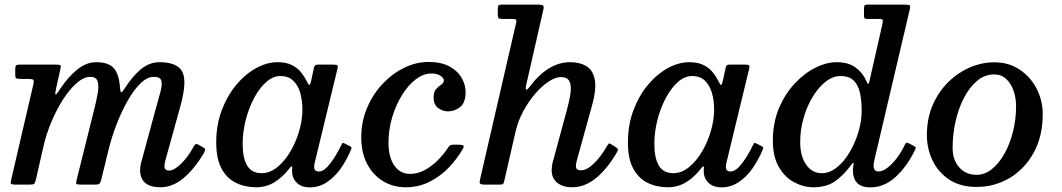

<svg xmlns="http://www.w3.org/2000/svg" viewBox="-20 -800 4601 832"><path d="M65.5 -520H221.5Q237.5 -520 241.2 -518.2Q245 -516.5 242 -502.5L223.5 -419Q218.5 -395 220.2 -390.5Q222 -386 240.5 -414.5Q275 -466.5 314.5 -498.5Q354 -530.5 396.5 -530.5Q450.5 -530.5 473.2 -504.5Q496 -478.5 500 -420Q501.5 -400.5 505.5 -400.2Q509.5 -400 521.5 -418.5Q554 -469.5 590.8 -500Q627.5 -530.5 670.5 -530.5Q748 -530.5 769.8 -489.5Q791.5 -448.5 762 -341L696.5 -104.5Q692.5 -89.5 692.5 -80Q692.5 -61 713 -61Q734 -61 763.8 -89.5Q793.5 -118 817.5 -162Q823 -171.5 827 -174.8Q831 -178 841.5 -172L856.5 -163.5Q867.5 -157.5 868.8 -153.2Q870 -149 863 -136Q822.5 -67.5 775 -28Q727.5 11.5 675.5 11.5Q587 11.5 587 -64.5Q587 -69.5 588.5 -79.5Q590 -89.5 592 -96.5L654.5 -327Q665.5 -367.5 674.5 -399Q683.5 -430.5 679.5 -448.8Q675.5 -467 647 -467Q617.5 -467 588.2 -438.2Q559 -409.5 532.8 -363Q506.5 -316.5 485.5 -262Q464.5 -207.5 451.5 -155.5L418.5 -20.5Q415 -8 410.8 -4Q406.5 0 390.5 0H334Q311.5 0 310.2 -4.2Q309 -8.5 313.5 -26L389.5 -331Q399.5 -370.5 404.2 -401.2Q409 -432 402.2 -449.5Q395.5 -467 371.5 -467Q343 -467 312.2 -440Q281.5 -413 253.2 -369Q225 -325 202.8 -272Q180.5 -219 168.5 -166.5L135.5 -21.5Q132 -8 128.5 -4Q125 0 107.5 0H51.5Q28 0 26.8 -5Q25.5 -10 30 -28L124.5 -434.5Q128 -450 124.2 -454Q120.5 -458 101 -458H69Q55 -458 50.5 -460.8Q46 -463.5 46 -477.5V-497Q46 -511 48.8 -515.5Q51.5 -520 65.5 -520Z M1500.5 -150Q1482 -106 1456 -69.2Q1430 -32.5 1396.2 -10.2Q1362.5 12 1322 12Q1288.5 12 1268.5 -5.8Q1248.5 -23.5 1246 -49Q1245.5 -59 1245.5 -64.5Q1245.5 -70 1246.5 -74Q1246 -85 1236 -72.5Q1205.5 -32.5 1169.5 -10.5Q1133.5 11.5 1090 11.5Q1041.5 11.5 1002.2 -7.8Q963 -27 940 -69.5Q917 -112 917 -183Q917 -259 941 -322.5Q965 -386 1004.2 -432.8Q1043.5 -479.5 1090.2 -505Q1137 -530.5 1182.5 -530.5Q1220.5 -530.5 1245 -518Q1269.5 -505.5 1284.5 -486.8Q1299.5 -468 1309 -448.5Q1316.5 -432.5 1320.2 -432Q1324 -431.5 1328 -448.5L1340.5 -506.5Q1342.5 -513.5 1345.5 -516.8Q1348.5 -520 1358 -520H1424.5Q1440 -520 1442.5 -516.2Q1445 -512.5 1442 -500.5L1343.5 -93.5Q1341.5 -85.5 1341.5 -75Q1341.5 -57 1362 -57Q1384.5 -57 1410.5 -91Q1436.5 -125 1458 -169.5Q1462 -177.5 1464 -179.8Q1466 -182 1474 -178L1494 -168Q1502 -164 1503 -161Q1504 -158 1500.5 -150ZM1290.5 -324.5Q1290.5 -364.5 1281 -397.5Q1271.5 -430.5 1250.5 -450.5Q1229.5 -470.5 1195 -470.5Q1163 -470.5 1133.8 -444.8Q1104.5 -419 1081.5 -376Q1058.5 -333 1045 -280.8Q1031.5 -228.5 1031.5 -175.5Q1031.5 -115 1051.2 -82.2Q1071 -49.5 1113.5 -49.5Q1149.5 -49.5 1181.5 -75.5Q1213.5 -101.5 1238 -143Q1262.5 -184.5 1276.5 -232.5Q1290.5 -280.5 1290.5 -324.5Z M1997.5 -401.5Q1997.5 -354.5 1973.8 -336Q1950 -317.5 1921.5 -317.5Q1898 -317.5 1878.5 -332Q1859 -346.5 1859 -377.5Q1859 -402.5 1870.2 -414.5Q1881.5 -426.5 1892.5 -433.8Q1903.5 -441 1903.5 -452Q1903.5 -461 1889.5 -471.2Q1875.5 -481.5 1849.5 -481.5Q1815.5 -481.5 1782.5 -456.8Q1749.5 -432 1722.8 -389.2Q1696 -346.5 1679.8 -292.8Q1663.5 -239 1663.5 -181.5Q1663.5 -119.5 1688.5 -83Q1713.5 -46.5 1756.5 -46.5Q1790.5 -46.5 1821.5 -63.5Q1852.5 -80.5 1878 -106.5Q1903.5 -132.5 1922 -160.5Q1926.5 -167 1930.2 -170Q1934 -173 1946 -173H1966.5Q1982 -173 1987 -169.5Q1992 -166 1986 -156Q1963 -114.5 1926.8 -76Q1890.5 -37.5 1842.8 -13Q1795 11.5 1738 11.5Q1684 11.5 1640.2 -14.8Q1596.5 -41 1571 -89.5Q1545.5 -138 1545.5 -204.5Q1545.5 -273 1570.5 -332.2Q1595.5 -391.5 1637.5 -436.2Q1679.5 -481 1731.2 -506.2Q1783 -531.5 1837 -531.5Q1892 -531.5 1927.5 -512.2Q1963 -493 1980.2 -463Q1997.5 -433 1997.5 -401.5Z M2653 -139.5Q2613 -70 2563.8 -29.2Q2514.5 11.5 2459 11.5Q2419.5 11.5 2395 -7.8Q2370.5 -27 2370.5 -64.5Q2370.5 -69.5 2371.8 -79.5Q2373 -89.5 2375 -96.5L2437.5 -327Q2448.5 -368 2452.5 -399.2Q2456.5 -430.5 2447.2 -448.2Q2438 -466 2409.5 -466Q2387 -466 2357.8 -446.8Q2328.5 -427.5 2299.8 -394.5Q2271 -361.5 2248 -319Q2225 -276.5 2214 -229.5L2165.5 -17.5Q2163 -6 2160 -3Q2157 0 2142.5 0H2081.5Q2063 0 2060 -5Q2057 -10 2060.5 -24L2216 -698.5Q2219.5 -711.5 2216 -714.8Q2212.5 -718 2195 -718H2156.5Q2144 -718 2140.5 -721.8Q2137 -725.5 2137 -739V-760Q2137 -772.5 2140 -776.2Q2143 -780 2155 -780H2313Q2329.5 -780 2333.5 -775.8Q2337.5 -771.5 2334.5 -758L2260.5 -433.5Q2251.5 -394 2276 -425Q2314.5 -476.5 2358.5 -503.5Q2402.5 -530.5 2450 -530.5Q2493 -530.5 2521.5 -513Q2550 -495.5 2557.5 -454Q2565 -412.5 2545 -341L2479.5 -104.5Q2475.5 -89.5 2475.5 -80Q2475.5 -62 2497.5 -62Q2523 -62 2553.2 -91.2Q2583.5 -120.5 2608 -163.5Q2614.5 -174 2618 -177.2Q2621.5 -180.5 2631.5 -173L2650 -161Q2658.5 -155 2658.2 -151.8Q2658 -148.5 2653 -139.5Z M3284.5 -150Q3266 -106 3240 -69.2Q3214 -32.5 3180.2 -10.2Q3146.5 12 3106 12Q3072.5 12 3052.5 -5.8Q3032.5 -23.5 3030 -49Q3029.5 -59 3029.5 -64.5Q3029.5 -70 3030.5 -74Q3030 -85 3020 -72.5Q2989.5 -32.5 2953.5 -10.5Q2917.5 11.5 2874 11.5Q2825.5 11.5 2786.2 -7.8Q2747 -27 2724 -69.5Q2701 -112 2701 -183Q2701 -259 2725 -322.5Q2749 -386 2788.2 -432.8Q2827.5 -479.5 2874.2 -505Q2921 -530.5 2966.5 -530.5Q3004.5 -530.5 3029 -518Q3053.5 -505.5 3068.5 -486.8Q3083.5 -468 3093 -448.5Q3100.5 -432.5 3104.2 -432Q3108 -431.5 3112 -448.5L3124.5 -506.5Q3126.5 -513.5 3129.5 -516.8Q3132.5 -520 3142 -520H3208.5Q3224 -520 3226.5 -516.2Q3229 -512.5 3226 -500.5L3127.5 -93.5Q3125.5 -85.5 3125.5 -75Q3125.5 -57 3146 -57Q3168.5 -57 3194.5 -91Q3220.5 -125 3242 -169.5Q3246 -177.5 3248 -179.8Q3250 -182 3258 -178L3278 -168Q3286 -164 3287 -161Q3288 -158 3284.5 -150ZM3074.5 -324.5Q3074.5 -364.5 3065 -397.5Q3055.5 -430.5 3034.5 -450.5Q3013.5 -470.5 2979 -470.5Q2947 -470.5 2917.8 -444.8Q2888.5 -419 2865.5 -376Q2842.5 -333 2829 -280.8Q2815.5 -228.5 2815.5 -175.5Q2815.5 -115 2835.2 -82.2Q2855 -49.5 2897.5 -49.5Q2933.5 -49.5 2965.5 -75.5Q2997.5 -101.5 3022 -143Q3046.5 -184.5 3060.5 -232.5Q3074.5 -280.5 3074.5 -324.5Z M3945 -150.5Q3911 -79 3861.2 -33.5Q3811.5 12 3750.5 12Q3680.5 12 3676 -55.5Q3675.5 -63.5 3676.2 -69.5Q3677 -75.5 3677.5 -80.5Q3684 -107 3666.5 -83Q3634.5 -39.5 3597.8 -14Q3561 11.5 3505 11.5Q3462.5 11.5 3422 -9.8Q3381.5 -31 3355.2 -76Q3329 -121 3329 -191.5Q3329 -267.5 3355 -329.8Q3381 -392 3422.8 -437Q3464.5 -482 3512.8 -506.2Q3561 -530.5 3606 -530.5Q3656.5 -530.5 3687.5 -507.5Q3718.5 -484.5 3733 -451.5Q3739.5 -436.5 3742 -436.2Q3744.5 -436 3748 -450L3804 -697Q3806 -706 3805.2 -712Q3804.5 -718 3792 -718H3737Q3728.5 -718 3726 -721.5Q3723.5 -725 3724 -734.5V-761.5Q3724 -771.5 3726 -775.8Q3728 -780 3737.5 -780H3900Q3917 -780 3921.2 -777Q3925.5 -774 3922.5 -760L3768.5 -104.5Q3765.5 -93.5 3765.5 -82Q3765.5 -57 3787.5 -57Q3804.5 -57 3825.5 -73Q3846.5 -89 3866.5 -115.2Q3886.5 -141.5 3901 -173Q3906.5 -185 3916 -180L3940 -167.5Q3946.5 -164.5 3947.8 -161.8Q3949 -159 3945 -150.5ZM3714 -320Q3714 -360 3707.2 -394.2Q3700.5 -428.5 3680.8 -449.5Q3661 -470.5 3622 -470.5Q3589 -470.5 3557.8 -446Q3526.5 -421.5 3501.5 -380.2Q3476.5 -339 3462 -288.2Q3447.5 -237.5 3447.5 -184.5Q3447.5 -123.5 3473.2 -86.5Q3499 -49.5 3541.5 -49.5Q3575.5 -49.5 3606.8 -74.8Q3638 -100 3662 -140.8Q3686 -181.5 3700 -228.8Q3714 -276 3714 -320Z M3996.5 -215Q3996.5 -286.5 4021.5 -344.2Q4046.5 -402 4088.8 -443.8Q4131 -485.5 4183 -507.8Q4235 -530 4288.5 -530Q4352 -530 4399.2 -498Q4446.5 -466 4472.5 -414.8Q4498.5 -363.5 4498.5 -305Q4498.5 -210 4459.8 -139.2Q4421 -68.5 4355.8 -29.2Q4290.5 10 4211.5 10Q4141 10 4093 -22Q4045 -54 4020.8 -105.2Q3996.5 -156.5 3996.5 -215ZM4108 -160Q4108 -106.5 4136.8 -74.5Q4165.5 -42.5 4211.5 -42.5Q4247.5 -42.5 4278.5 -67.5Q4309.5 -92.5 4333 -134.8Q4356.5 -177 4369.8 -230.2Q4383 -283.5 4383 -340Q4383 -376 4372 -407.2Q4361 -438.5 4340 -458Q4319 -477.5 4288.5 -477.5Q4247 -477.5 4213.8 -449.5Q4180.5 -421.5 4156.8 -375.2Q4133 -329 4120.5 -272.8Q4108 -216.5 4108 -160Z"/></svg>

Font: Besley* Medium
Style: Italic
Weight: 500
Italic angle: -13°
Designer: Owen Earl
Foundry: indestructible type*
Version: Version 3.000; ttfautohint (v1.8.3)